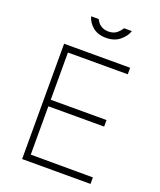

<svg xmlns="http://www.w3.org/2000/svg" viewBox="-170 -1058 965 1161"><g transform="rotate(20 312.5 -477.0)"><path d="M115 -742H540V-700H155V-396H514V-354H155V-43L555 -42V0H115ZM340 -862Q286 -862 253.5 -890Q221 -918 212 -954H260Q261 -952 270.5 -937.5Q280 -923 298 -913Q316 -903 340 -903Q372 -903 391 -917.5Q410 -932 424 -954H474Q464 -921 429.5 -891.5Q395 -862 340 -862Z"/></g></svg>

Font: Morrison Thin
Style: Regular
Weight: 100
Designer: Pablo Impallari, Rodrigo Fuenzalida (Modified by Dan O. Williams)
Version: Version 0.03;June 6, 2019;FontCreator 11.5.0.2425 64-bit; tt